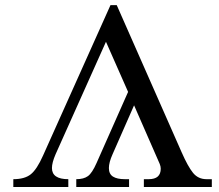

<svg xmlns="http://www.w3.org/2000/svg" viewBox="-20 -747 874 767"><path d="M33.2 0V-31.2Q78.6 -31.2 103 -50.8Q127.4 -70.3 151.9 -125.5L421.4 -726.6H446.3L705.6 -138.7Q730.5 -82 751 -56.6Q771.5 -31.2 805.2 -31.2H826.2V0H554.7V-31.2H574.2Q622.1 -31.2 622.1 -73.2Q622.1 -82 618.2 -91.8L515.6 -326.2L429.7 -130.9Q415 -98.1 415 -75.7Q415 -51.8 431.4 -41.5Q447.8 -31.2 479 -31.2H495.6V0H284.7V-31.2Q314.5 -31.2 331.3 -43.5Q348.1 -55.7 365.7 -95.7L491.7 -379.9L403.3 -580.1L202.1 -130.9Q187.5 -97.2 187.5 -75.7Q187.5 -31.2 252.9 -31.2V0Z"/></svg>

Font: Theano Modern
Style: Regular
Weight: 400
Designer: Alexey Kryukov
Version: Version 2.00